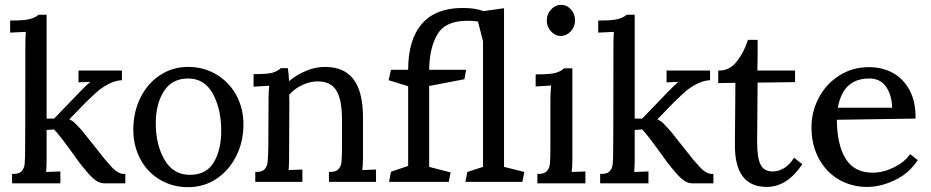

<svg xmlns="http://www.w3.org/2000/svg" viewBox="-20 -753 3854 795"><path d="M499 6H410Q393 6 376.5 -6Q360 -18 342 -39Q324 -60 307 -82L273 -129Q223 -198 204 -217L173 -215V-96Q173 -59 171 -41L230 -43V6H30V-33H31Q58 -32 69 -43.5Q80 -55 82 -74Q84 -93 84 -138Q84 -148 84.5 -237.5Q85 -327 85 -568Q85 -600 87 -621L22 -618V-668H23Q81 -668 103.5 -674Q126 -680 140 -692H173V-262H204L315 -377Q334 -397 354 -414L305 -412V-461H485V-421H484Q455 -419 427.5 -404Q400 -389 383 -374Q366 -359 334 -328L267 -259Q282 -252 292 -242Q302 -232 320 -212L386 -129Q413 -93 442.5 -61.5Q472 -30 498 -33H499Z M988 -238Q988 -166 958 -106.5Q928 -47 876 -12.5Q824 22 759 22Q695 22 643 -8.5Q591 -39 561.5 -93.5Q532 -148 532 -216Q532 -289 561.5 -348.5Q591 -408 643 -442Q695 -476 759 -476Q823 -476 875.5 -445Q928 -414 958 -359.5Q988 -305 988 -238ZM625 -243Q625 -153 661.5 -91Q698 -29 766 -29Q834 -29 865 -80.5Q896 -132 896 -212Q896 -301 861.5 -364.5Q827 -428 759 -428Q692 -428 658.5 -375Q625 -322 625 -243Z M1537 0H1342V-41Q1369 -40 1380.5 -51.5Q1392 -63 1394 -82.5Q1396 -102 1396 -145V-265Q1395 -343 1372 -379.5Q1349 -416 1295 -416Q1263 -416 1230.5 -400.5Q1198 -385 1177 -360Q1178 -351 1178 -328L1177 -103Q1177 -66 1175 -49L1232 -51V0H1037V-41Q1064 -40 1075 -51.5Q1086 -63 1088 -81.5Q1090 -100 1091 -145L1092 -345Q1092 -379 1095 -398L1030 -394V-446Q1088 -446 1108.5 -452Q1129 -458 1142 -470V-471H1172V-469Q1175 -453 1177 -415V-417Q1209 -444 1248 -460Q1287 -476 1325 -476Q1405 -476 1444 -424.5Q1483 -373 1483 -265V-103Q1483 -66 1480 -49L1537 -51Z M2143 0H1907L1915 -41L1980 -62V-582L1959 -664Q1943 -667 1915 -667Q1824 -667 1791 -610.5Q1758 -554 1757 -464H1910L1903 -425L1757 -397V-62L1846 -39L1838 0H1591L1599 -42L1670 -66V-396L1589 -421L1599 -464H1670Q1670 -589 1727 -654.5Q1784 -720 1895 -720Q1949 -720 1982 -707L2067 -719V-62L2151 -41Z M2244 -668Q2244 -695 2262 -714Q2280 -733 2303 -733Q2327 -733 2344 -714Q2361 -695 2361 -668Q2361 -642 2343 -623Q2325 -604 2302 -604Q2279 -604 2261.5 -623Q2244 -642 2244 -668ZM2404 6H2205V-33H2206Q2232 -32 2243.5 -43.5Q2255 -55 2257 -74.5Q2259 -94 2259 -138V-345Q2259 -368 2262 -399L2198 -395V-445H2199Q2258 -445 2281 -451.5Q2304 -458 2315 -470H2350V-96Q2350 -59 2347 -41L2404 -43Z M2934 6H2845Q2828 6 2811.5 -6Q2795 -18 2777 -39Q2759 -60 2742 -82L2708 -129Q2658 -198 2639 -217L2608 -215V-96Q2608 -59 2606 -41L2665 -43V6H2465V-33H2466Q2493 -32 2504 -43.5Q2515 -55 2517 -74Q2519 -93 2519 -138Q2519 -148 2519.5 -237.5Q2520 -327 2520 -568Q2520 -600 2522 -621L2457 -618V-668H2458Q2516 -668 2538.5 -674Q2561 -680 2575 -692H2608V-262H2639L2750 -377Q2769 -397 2789 -414L2740 -412V-461H2920V-421H2919Q2890 -419 2862.5 -404Q2835 -389 2818 -374Q2801 -359 2769 -328L2702 -259Q2717 -252 2727 -242Q2737 -232 2755 -212L2821 -129Q2848 -93 2877.5 -61.5Q2907 -30 2933 -33H2934Z M3117 -519 3116 -461H3272V-413L3117 -411L3115 -165Q3115 -101 3129 -72Q3143 -43 3180 -43Q3204 -43 3227.5 -57.5Q3251 -72 3267 -99H3269L3302 -73Q3239 21 3155 21Q3022 21 3023 -153L3025 -410L2954 -409V-461Q3000 -459 3030.5 -498Q3061 -537 3077 -588H3117Z M3571 21Q3506 21 3453.5 -9.5Q3401 -40 3370.5 -96.5Q3340 -153 3340 -226Q3340 -291 3370.5 -348.5Q3401 -406 3455.5 -440.5Q3510 -475 3578 -475Q3633 -475 3677 -451Q3721 -427 3746.5 -379Q3772 -331 3771 -262H3770L3444 -257H3445Q3446 -152 3482 -95Q3518 -38 3593 -38Q3637 -38 3681.5 -60Q3726 -82 3748 -114H3750L3780 -90Q3744 -35 3685 -7Q3626 21 3571 21ZM3449 -307H3674Q3673 -358 3649.5 -393Q3626 -428 3579 -428Q3526 -428 3493.5 -399Q3461 -370 3449 -307Z"/></svg>

Font: Sumana
Style: Regular
Weight: 400
Designer: Cyreal, Alexei Vanyashin (Devanagari), Olga Karpushina (Latin)
Foundry: Cyreal
Version: Version 1.015;PS 001.015;hotconv 1.0.70;makeotf.lib2.5.58329